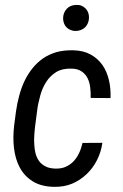

<svg xmlns="http://www.w3.org/2000/svg" viewBox="-20 -740 493 771"><path d="M233.4 -666C233.4 -658.7 234.9 -651.9 237.3 -645.5C239.7 -639.2 243.2 -633.8 248 -629.4C252.4 -625 258.3 -621.6 264.6 -619.1C271 -616.7 277.8 -615.2 285.2 -615.7C300.3 -616.2 313 -621.6 322.8 -631.3C332 -641.1 336.9 -653.8 337.4 -668.9C337.4 -676.3 336.4 -683.6 334 -689.9C331.5 -696.3 327.6 -701.7 323.2 -706.5C318.4 -710.9 313 -714.8 306.6 -717.3C300.3 -719.7 293 -720.7 285.2 -720.2C269.5 -719.7 256.8 -714.4 247.6 -704.1C238.3 -693.8 233.4 -681.2 233.4 -666ZM202.1 -63C186 -63.5 172.9 -66.4 162.6 -71.8C152.3 -77.1 143.6 -84 137.2 -92.8C130.9 -101.6 126 -111.8 123 -123C120.1 -134.3 118.2 -146.5 117.7 -159.2C116.7 -171.4 116.7 -184.1 117.7 -197.3C118.7 -210 119.6 -222.2 121.1 -233.9L128.9 -293.9C131.3 -314.5 135.7 -335 141.6 -356C147 -376.5 155.3 -395 166 -411.6C176.3 -427.7 189.9 -440.9 206.5 -451.2C223.1 -460.9 243.7 -465.3 268.6 -464.4C285.2 -463.9 298.3 -460 308.6 -452.6C318.8 -445.3 326.7 -436.5 332 -425.3C337.4 -414.1 340.8 -401.9 342.3 -388.2C343.8 -374 344.7 -360.4 344.2 -346.7L423.8 -346.2C424.8 -371.1 422.9 -395 417.5 -418C412.1 -440.9 403.8 -460.9 391.6 -478.5C379.4 -496.1 363.3 -510.3 344.2 -521C324.7 -531.7 301.3 -537.6 273.4 -538.1C249 -538.6 227.1 -536.1 207 -530.8C187 -524.9 169.4 -516.6 153.3 -505.9C137.2 -494.6 123 -481.4 110.8 -466.3C98.6 -451.2 87.9 -434.1 79.1 -416C70.3 -397.5 63 -377.9 57.6 -357.4C51.8 -336.4 47.4 -315.4 44.4 -293.9L36.6 -234.4C33.2 -204.1 32.7 -174.3 36.1 -145.5C39.6 -116.7 46.9 -90.8 59.1 -67.9C71.3 -44.9 88.4 -26.4 110.8 -12.2C133.3 2 162.1 9.8 197.3 10.3C223.1 10.7 247.6 6.8 269.5 -2.4C291.5 -11.7 310.5 -24.4 327.6 -40.5C344.7 -56.6 358.4 -75.2 369.6 -97.2C380.4 -118.7 387.7 -141.6 391.1 -166.5L311.5 -166C308.1 -151.9 303.7 -138.2 297.9 -126C292 -113.3 284.7 -102.1 275.9 -92.8C266.6 -83 256.3 -75.7 244.1 -70.3C231.9 -64.9 218.3 -62.5 202.1 -63Z"/></svg>

Font: Roboto Condensed
Style: Italic
Weight: 400
Designer: Google
Version: Version 1.000;PS 001.000;hotconv 1.0.88;makeotf.lib2.5.64775